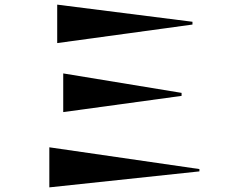

<svg xmlns="http://www.w3.org/2000/svg" viewBox="-20 -800 1040 829"><path d="M227 -614V-780L811 -706V-694ZM253 -316V-483L764 -399V-386ZM193 9V-164L841 -70V-60Z"/></svg>

Font: Reggae One
Style: Regular
Weight: 400
Designer: Fontworks Inc.
Foundry: Fontworks Inc.
Version: Version 1.100